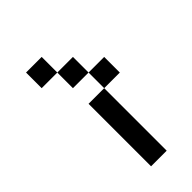

<svg xmlns="http://www.w3.org/2000/svg" viewBox="-22 -490 543 543"><g transform="rotate(45 250.0 -218.0)"><path d="M500 -187.5V-250H250V-187.5ZM125 -187.5H62.5V-125H125ZM125 -187.5H187.5V-250H125ZM187.5 -250H250V-312.5H187.5Z"/></g></svg>

Font: Unifont
Style: Regular
Weight: 500
Version: Version 15.1.04